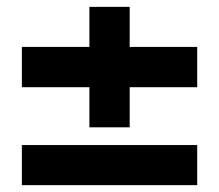

<svg xmlns="http://www.w3.org/2000/svg" viewBox="-20 -685 640 561"><path d="M241.2 -665H358.9V-547.9H556.2V-430.2H358.9V-313H241.2V-430.2H43.9V-547.9H241.2ZM43.9 -144V-261.2H556.2V-144Z"/></svg>

Font: Cooper Hewitt
Style: Semibold
Weight: 709
Designer: Village Type and Design LLC
Foundry: Cooper Hewitt Smithsonian Design Museum
Version: 1.000